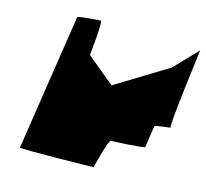

<svg xmlns="http://www.w3.org/2000/svg" viewBox="-101 -823 998 929"><g transform="rotate(15 397.5 -359.0)"><path d="M74 -14C73 -6 443 -14 443 -14C443 -14 477 -159 491 -159C507 -159 658 -166 659 -173L675 -281C676 -288 763 -295 753 -295C742 -295 795 -694 795 -694L684 -578L424 -419L285 -534C286 -542 304 -708 293 -708C283 -708 179 -701 178 -694Z"/></g></svg>

Font: Ampere
Style: SuExtIta
Weight: 400
Version: Version 1